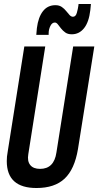

<svg xmlns="http://www.w3.org/2000/svg" viewBox="-20 -933 493 963"><path d="M163 10Q14 10 14 -125Q14 -137 15 -147.5Q16 -158 19 -175L102 -700H207L122 -160Q116 -125 131.5 -105.5Q147 -86 181 -86Q251 -86 263 -168L347 -700H453L371 -185Q354 -84 304 -37Q254 10 163 10ZM162 -758Q163 -776 165 -792Q172 -847 195.5 -877Q219 -907 258 -907Q277 -907 290 -898Q303 -889 312 -877.5Q321 -866 329 -857.5Q337 -849 346 -849Q360 -849 365.5 -869Q371 -889 373 -904Q374 -908 374 -913H436Q435 -905 434.5 -897Q434 -889 433 -882Q426 -822 401.5 -791.5Q377 -761 340 -761Q320 -761 307.5 -770Q295 -779 286 -790.5Q277 -802 270 -811Q263 -820 255 -820Q241 -820 232.5 -802.5Q224 -785 224 -766Q224 -762 224 -758Z"/></svg>

Font: Georama Condensed SemiBold
Style: Italic
Weight: 600
Width: 3
Italic angle: -9°
Designer: Jean-Baptiste Levee
Foundry: Production Type
Version: Version 1.000